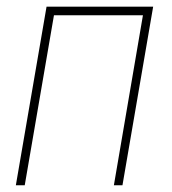

<svg xmlns="http://www.w3.org/2000/svg" viewBox="-20 -548 509 568"><path d="M417.5 -528.3 413.6 -502.9H129.4L132.8 -528.3ZM144 -528.3 53.2 0H26.9L117.7 -528.3ZM433.1 -528.3 342.3 0H316.9L407.2 -528.3Z"/></svg>

Font: Roboto Condensed Thin
Style: Italic
Weight: 250
Italic angle: -12°
Designer: Christian Robertson
Foundry: Google
Version: Version 3.008; 2023